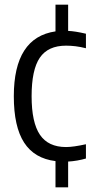

<svg xmlns="http://www.w3.org/2000/svg" viewBox="-20 -681 438 820"><path d="M217 7Q127 -4 83 -72Q39 -140 39 -270Q39 -521 217 -547V-661H271V-549Q300 -548 347 -537V-475Q323 -481 302.5 -483.5Q282 -486 262 -486Q185 -486 150 -434.5Q115 -383 115 -270Q115 -158 150.5 -105.5Q186 -53 262 -53Q293 -53 347 -65V-4Q330 1 310 4.5Q290 8 271 9V119H217Z"/></svg>

Font: Encode Sans Compressed
Style: Regular
Weight: 400
Designer: Pablo Impallari, Andres Torresi
Foundry: Pablo Impallari, Andres Torresi
Version: Version 1.000; ttfautohint (v1.00) -l 8 -r 50 -G 200 -x 14 -